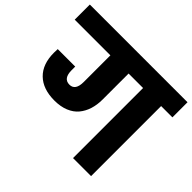

<svg xmlns="http://www.w3.org/2000/svg" viewBox="-183 -960 1180 1180"><g transform="rotate(45 407.5 -370.0)"><path d="M577.1 0V-608.9H451.2V-382.8Q451.2 -336.9 439.2 -298.6Q427.2 -260.3 403.1 -231Q378.9 -201.7 338.9 -185.3Q298.8 -168.9 246.1 -168.9Q146 -168.9 91.1 -222.4Q36.1 -275.9 36.1 -375Q36.1 -397.5 37.1 -407.2H189V-376Q189 -303.2 242.2 -303.2Q293 -303.2 293 -377V-608.9H-17.1V-740.2H832V-608.9H733.9V0Z"/></g></svg>

Font: SVN-Poppins
Style: Bold
Weight: 700
Designer: Ninad Kale (Devanagari), Jonny Pinhorn (Latin)
Foundry: Indian Type Foundry
Version: Version 3.200;PS 1.000;hotconv 16.6.54;makeotf.lib2.5.65590